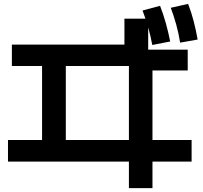

<svg xmlns="http://www.w3.org/2000/svg" viewBox="-20 -875 1040 986"><path d="M642 91V-45H21V-156H196V-536H41V-646H619V-779H741V-620H944V-513H763V-156H964V-45H763V91ZM318 -156H642V-536H318ZM762 -644Q753 -693 740.5 -736Q728 -779 712 -821L802 -845Q819 -801 831.5 -756.5Q844 -712 854 -662ZM905 -656Q897 -706 885 -749Q873 -792 857 -835L946 -855Q963 -811 974.5 -766.5Q986 -722 995 -672Z"/></svg>

Font: M PLUS 1 Code SemiBold
Style: Regular
Weight: 600
Designer: Coji Morishita
Foundry: UNDERFOREST DESIGN
Version: Version 1.005